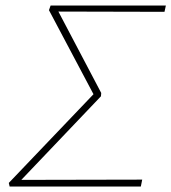

<svg xmlns="http://www.w3.org/2000/svg" viewBox="-20 -678 623 698"><path d="M15 0 12 -13 328 -344 327 -322 158 -641 164 -658H583L578 -635L181 -636L187 -646L348 -340L347 -328L46 -12L38 -24L497 -25L492 0Z"/></svg>

Font: Ysabeau Office Thin
Style: Italic
Weight: 250
Italic angle: -12°
Designer: Christian Thalmann (Catharsis Fonts)
Version: Version 2.001;gftools[0.9.30]; featfreeze: tnum,lnum,ss02